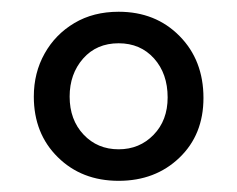

<svg xmlns="http://www.w3.org/2000/svg" viewBox="-20 -736 414 335"><path d="M187 -715.5Q251.5 -715.5 293.2 -673.2Q335 -631 335 -565Q335 -501 293 -460.8Q251 -420.5 187 -420.5Q122.5 -420.5 80.8 -461.8Q39 -503 39 -567.5Q39 -609 57.8 -642.5Q76.5 -676 109.8 -695.8Q143 -715.5 187 -715.5ZM187 -660.5Q148.5 -660.5 125 -633.8Q101.5 -607 101.5 -567.5Q101.5 -527 125.8 -501.2Q150 -475.5 187 -475.5Q223.5 -475.5 248 -500.8Q272.5 -526 272.5 -566Q272.5 -607.5 248.8 -634Q225 -660.5 187 -660.5Z"/></svg>

Font: Fraunces 72pt Soft
Style: Bold
Weight: 700
Version: Version 1.000;[b76b70a41]